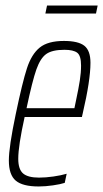

<svg xmlns="http://www.w3.org/2000/svg" viewBox="-20 -666 373 694"><path d="M12 -86Q12 -135 37 -254Q61 -369 77.5 -419.5Q94 -470 123.5 -494Q153 -518 211 -518Q263 -518 285 -500.5Q307 -483 307 -439Q307 -376 279 -256L276 -243H69Q46 -139 46 -92Q46 -54 63.5 -39Q81 -24 121 -24Q145 -24 173 -28Q201 -32 221 -38L214 -5Q199 0 171.5 4Q144 8 120 8Q62 8 37 -13Q12 -34 12 -86ZM249 -275 255 -304Q264 -346 268.5 -375Q273 -404 273 -429Q273 -465 259 -475.5Q245 -486 213 -486Q169 -486 147.5 -471Q126 -456 111.5 -415Q97 -374 76 -275ZM144 -617 150 -646H333L327 -617Z"/></svg>

Font: Saira Ultra Condensed Thin
Style: Italic
Weight: 100
Width: 1
Italic angle: -12°
Designer: Hector Gatti with collaboration of the Omnibus-Type team
Foundry: Omnibus-Type
Version: Version 1.001; ttfautohint (v1.8)